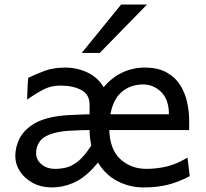

<svg xmlns="http://www.w3.org/2000/svg" viewBox="-20 -801 892 833"><path d="M793.5 -117.2 803.2 -36.6Q751.5 -9.8 705.6 1.2Q659.7 12.2 603 12.2Q542.5 12.2 489.7 -15.1Q437 -42.5 405.3 -95.7Q399.9 -89.4 394.3 -83.3Q388.7 -77.1 383.3 -70.8Q340.3 -24.9 295.4 -6.3Q250.5 12.2 205.1 12.2Q159.2 12.2 123.3 -6.8Q87.4 -25.9 66.9 -57.1Q46.4 -88.4 46.4 -124.5Q46.4 -161.6 63.7 -197.8Q81.1 -233.9 122.6 -261Q164.1 -288.1 236.8 -297.9Q253.9 -300.3 281.2 -301.8Q308.6 -303.2 333.7 -304.2Q358.9 -305.2 368.7 -305.2V-346.7Q368.7 -391.1 332.8 -410.4Q296.9 -429.7 241.7 -429.7Q203.1 -429.7 171.9 -414.3Q140.6 -398.9 97.7 -368.7Q98.1 -379.4 98.6 -397.9Q99.1 -416.5 100.1 -434.8Q101.1 -453.1 102.5 -463.4Q135.7 -479.5 173.8 -493.7Q211.9 -507.8 263.7 -507.8Q313.5 -507.8 358.9 -486.8Q404.3 -465.8 429.7 -422.4Q462.9 -462.9 508.8 -485.4Q554.7 -507.8 607.9 -507.8Q664.6 -507.8 701.9 -487.3Q739.3 -466.8 761 -432.9Q782.7 -398.9 791.7 -357.9Q800.8 -316.9 800.8 -275.9V-236.8H454.1Q457 -151.4 502.9 -109.9Q548.8 -68.4 615.2 -68.4Q662.6 -68.4 705.8 -79.3Q749 -90.3 793.5 -117.2ZM368.7 -236.8Q356.4 -236.8 332 -236.1Q307.6 -235.4 282.5 -233.9Q257.3 -232.4 241.7 -229.5Q180.7 -218.8 158.7 -194.6Q136.7 -170.4 136.7 -136.7Q136.7 -107.9 159.9 -88.1Q183.1 -68.4 219.7 -68.4Q244.6 -68.4 268.6 -74.5Q292.5 -80.6 317.1 -99.9Q341.8 -119.1 368.7 -158.7Q374 -165.5 376 -170.9Q372.6 -186 370.6 -202.6Q368.7 -219.2 368.7 -236.8ZM459 -305.2H712.9Q712.9 -368.2 679.7 -401.4Q646.5 -434.6 600.6 -434.6Q547.4 -434.6 509.3 -403.1Q471.2 -371.6 459 -305.2ZM505.4 -781.2H617.7L412.6 -571.3H334.5Z"/></svg>

Font: Andika LitF DSA DSG
Style: Regular
Weight: 400
Designer: Victor Gaultney, Annie Olsen, Julie Remington, Don Collingsworth, Eric Hays, Becca Hirsbrunner
Foundry: SIL International
Version: Version 6.200 ; LitF DSA DSG; ttfautohint (v1.8.3.10-c5d8)